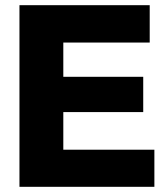

<svg xmlns="http://www.w3.org/2000/svg" viewBox="-20 -720 640 740"><path d="M55 0V-700H557V-556H224V-424H532V-288H224V-143H575V0Z"/></svg>

Font: Georama ExtraCondensed Thin
Style: Bold
Weight: 700
Version: Version 1.001